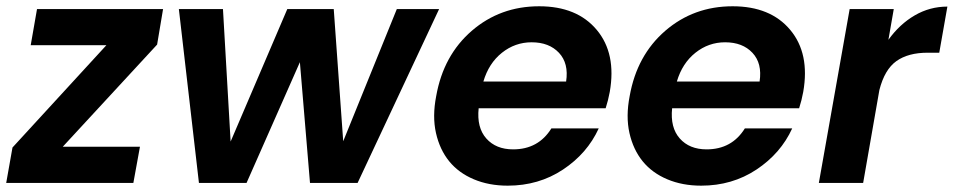

<svg xmlns="http://www.w3.org/2000/svg" viewBox="-33 -583 3040 612"><path d="M486.8 -554.2 467.8 -440.9 167 -115.2H413.1L392.1 0H-13.2L6.8 -112.8L306.2 -439H64.9L85 -554.2Z M601.1 0 537.1 -554.2H677.7L702.1 -131.8L882.8 -554.2H1030.8L1061 -132.8L1231.9 -554.2H1366.7L1106.9 0H955.1L922.9 -384.8L752.9 0Z M1661.6 -448.2Q1608.9 -448.2 1566.9 -414.8Q1524.9 -381.3 1507.8 -323.2H1771.5Q1780.3 -380.9 1748.8 -414.6Q1717.3 -448.2 1661.6 -448.2ZM1875.5 -173.8Q1838.9 -93.8 1761.5 -42.5Q1684.1 8.8 1585.4 8.8Q1525.4 8.8 1477.3 -11.5Q1429.2 -31.7 1398.9 -68.8Q1368.7 -106 1356.7 -158.9Q1344.7 -211.9 1357.4 -276.9Q1380.4 -406.7 1470.9 -484.9Q1561.5 -563 1685.5 -563Q1806.2 -563 1869.1 -487.8Q1932.1 -412.6 1910.6 -290Q1905.8 -263.7 1897.5 -237.8H1492.7Q1486.3 -176.3 1517.1 -141.6Q1547.9 -106.9 1602.5 -106.9Q1683.1 -106.9 1724.6 -173.8Z M2278.3 -448.2Q2225.6 -448.2 2183.6 -414.8Q2141.6 -381.3 2124.5 -323.2H2388.2Q2397 -380.9 2365.5 -414.6Q2334 -448.2 2278.3 -448.2ZM2492.2 -173.8Q2455.6 -93.8 2378.2 -42.5Q2300.8 8.8 2202.1 8.8Q2142.1 8.8 2094 -11.5Q2045.9 -31.7 2015.6 -68.8Q1985.4 -106 1973.4 -158.9Q1961.4 -211.9 1974.1 -276.9Q1997.1 -406.7 2087.6 -484.9Q2178.2 -563 2302.2 -563Q2422.9 -563 2485.8 -487.8Q2548.8 -412.6 2527.3 -290Q2522.5 -263.7 2514.2 -237.8H2109.4Q2103 -176.3 2133.8 -141.6Q2164.6 -106.9 2219.2 -106.9Q2299.8 -106.9 2341.3 -173.8Z M2718.3 0H2577.1L2675.3 -554.2H2815.9L2798.8 -456.1Q2834.5 -505.9 2882.6 -533.9Q2930.7 -562 2986.8 -562L2960.9 -415H2923.8Q2861.8 -415 2824.2 -388.2Q2786.6 -361.3 2770 -295.9Z"/></svg>

Font: SVN-Poppins SemiBold
Style: Italic
Weight: 600
Italic angle: -10°
Designer: Ninad Kale (Devanagari), Jonny Pinhorn (Latin)
Foundry: Indian Type Foundry
Version: Version 3.002 2017